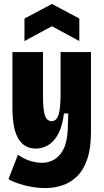

<svg xmlns="http://www.w3.org/2000/svg" viewBox="-20 -792 527 973"><path d="M210 161Q157 161 105.5 147.5Q54 134 23 116L71 -8Q100 13 132 23Q164 33 192 33Q251 33 287.5 -13Q324 -59 324 -161L326 -217H304Q296 -151 274.5 -112Q253 -73 223.5 -56Q194 -39 161 -39Q103 -39 73 -89Q43 -139 43 -248V-528H198V-301Q198 -234 208 -206Q218 -178 242 -178Q266 -178 276.5 -209.5Q287 -241 287 -317V-528H441V-122Q441 -40 422 15Q403 70 370 102Q337 134 295.5 147.5Q254 161 210 161ZM104 -584V-698L243 -772L382 -698V-584L243 -659Z"/></svg>

Font: Bricolage Grotesque 12pt Condensed ExtraBold
Style: Regular
Weight: 800
Width: 3
Designer: Mathieu Triay
Foundry: Atelier Triay
Version: Version 1.001; ttfautohint (v1.8.4.7-5d5b);gftools[0.9.33.de